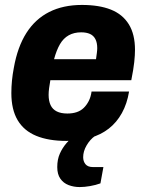

<svg xmlns="http://www.w3.org/2000/svg" viewBox="-20 -559 591 778"><path d="M249 12Q177 12 127 -8.5Q77 -29 51.5 -72Q26 -115 26 -182Q26 -207 28.5 -232.5Q31 -258 36 -284Q51 -369 87 -425.5Q123 -482 179.5 -510.5Q236 -539 312 -539Q382 -539 429.5 -520Q477 -501 502 -460.5Q527 -420 527 -357Q527 -336 524 -307.5Q521 -279 512 -234H184Q181 -217 179 -202Q177 -187 177 -175Q177 -150 185 -133Q193 -116 210 -107.5Q227 -99 253 -99Q274 -99 290.5 -104.5Q307 -110 319 -121.5Q331 -133 339.5 -149.5Q348 -166 351 -188H503Q495 -139 474 -101Q453 -63 421 -38Q389 -13 346 -0.5Q303 12 249 12ZM199 -319H369Q371 -333 372.5 -344.5Q374 -356 374 -364Q374 -386 366.5 -400.5Q359 -415 344.5 -421.5Q330 -428 309 -428Q280 -428 258.5 -416Q237 -404 223 -380Q209 -356 199 -319ZM303 199Q279 199 258 191Q237 183 224.5 165Q212 147 212 118Q212 87 222.5 63.5Q233 40 249 21.5Q265 3 281 -12H366L365 -8Q345 6 331 30Q317 54 317 78Q317 95 326.5 106.5Q336 118 357 118H399L387 184Q368 191 345 195Q322 199 303 199Z"/></svg>

Font: Archivo SemiCondensed ExtraBold
Style: Italic
Weight: 800
Width: 4
Italic angle: -10°
Designer: Hector Gatti
Foundry: Omnibus-Type
Version: Version 2.001